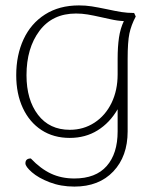

<svg xmlns="http://www.w3.org/2000/svg" viewBox="-20 -540 576 710"><path d="M482 -479Q465 -447 458.5 -416Q452 -385 452 -322V-54Q452 38 399 94Q346 150 255 150Q205 150 163.5 134Q122 118 98 97Q74 76 74 64Q74 46 94 46Q130 84 168.5 102Q207 120 255 120Q334 120 374.5 74Q415 28 415 -54V-136Q386 -86 341 -58Q296 -30 238 -30Q178 -30 133.5 -59Q89 -88 64.5 -140.5Q40 -193 40 -262Q40 -336 67 -394.5Q94 -453 146.5 -486.5Q199 -520 272 -520Q297 -520 319 -516.5Q341 -513 375 -506Q407 -499 429 -495.5Q451 -492 476 -492ZM415 -322Q415 -367 420 -401Q425 -435 438 -462Q414 -463 388 -469Q362 -475 356 -476Q325 -483 304 -486.5Q283 -490 261 -490Q174 -490 126 -426Q78 -362 78 -262Q78 -171 120.5 -115.5Q163 -60 238 -60Q289 -60 329.5 -86.5Q370 -113 392.5 -159.5Q415 -206 415 -265Z"/></svg>

Font: Thasadith
Style: Regular
Weight: 400
Designer: Cadson Demak Co.,Ltd.
Foundry: Cadson Demak Co.,Ltd.
Version: Version 1.000; ttfautohint (v1.6)